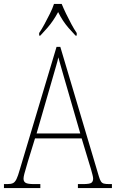

<svg xmlns="http://www.w3.org/2000/svg" viewBox="-23 -951 586 971"><path d="M-3 0V-20H14Q33 -20 43 -25Q53 -30 60.5 -45.5Q68 -61 77 -93L263 -714H282L477 -59Q482 -42 487.5 -33.5Q493 -25 502.5 -22.5Q512 -20 531 -20H543V0H371V-20H396Q430 -20 439 -26.5Q448 -33 448 -48Q448 -55 444.5 -68Q441 -81 437 -96Q433 -111 429 -122L390 -251H154L118 -134Q115 -122 109.5 -104.5Q104 -87 100 -71.5Q96 -56 96 -47Q96 -33 106.5 -26.5Q117 -20 150 -20H181V0ZM162 -276H383L319 -497Q309 -532 300 -562.5Q291 -593 284 -618.5Q277 -644 272 -661Q269 -645 261.5 -620Q254 -595 246 -566.5Q238 -538 230 -511ZM175 -784Q188 -803 202 -829Q216 -855 229.5 -882Q243 -909 250 -931H289Q298 -909 311 -882Q324 -855 338 -829Q352 -803 365 -784V-771H359Q339 -792 323.5 -810Q308 -828 295.5 -847Q283 -866 271 -890Q258 -866 245 -847Q232 -828 216.5 -810Q201 -792 181 -771H175Z"/></svg>

Font: Noto Serif Khmer Condensed Thin
Style: Regular
Weight: 250
Width: 3
Designer: Danh Hong and the Monotype Design Team
Foundry: Monotype Imaging Inc.
Version: Version 2.004